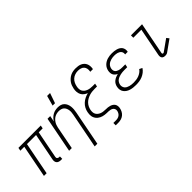

<svg xmlns="http://www.w3.org/2000/svg" viewBox="31 -1619 2687 2687"><g transform="rotate(-45 1375.0 -275.0)"><path d="M395 12Q377 12 359.5 7Q342 2 330.5 -10.5Q319 -23 316 -41.5Q313 -60 317 -79L396 -483H216L122 0H69L163 -483H85L94 -530H536L527 -483H449L370 -79Q368 -70 369 -61.5Q370 -53 375.5 -47Q381 -41 389 -38Q397 -35 405 -35H420L419 12Z M863 210 965 -314Q969 -336 971 -358Q973 -380 969.5 -400.5Q966 -421 957.5 -439.5Q949 -458 934 -471Q919 -484 898.5 -489.5Q878 -495 856 -495Q836 -495 815.5 -490.5Q795 -486 777 -476.5Q759 -467 743 -451.5Q727 -436 715.5 -418Q704 -400 697 -380.5Q690 -361 686 -342L620 0H567L670 -530H723L706 -441Q719 -464 739 -484Q759 -504 782.5 -517.5Q806 -531 832 -536.5Q858 -542 882 -542Q911 -542 936.5 -534.5Q962 -527 980.5 -509Q999 -491 1009.5 -467Q1020 -443 1023 -416Q1026 -389 1024 -361Q1022 -333 1016 -305L916 210Z M851 -610 892 -760H950L898 -610Z M1280 210V163H1333Q1350 163 1368 158.5Q1386 154 1401 143Q1416 132 1425.5 115Q1435 98 1438 81Q1442 63 1435.5 46.5Q1429 30 1415.5 20Q1402 10 1384.5 5.5Q1367 1 1348.5 0.5Q1330 0 1311.5 -0.5Q1293 -1 1275 -3.5Q1257 -6 1240.5 -10.5Q1224 -15 1208.5 -22.5Q1193 -30 1179.5 -40.5Q1166 -51 1155.5 -64.5Q1145 -78 1138 -94Q1131 -110 1128.5 -127Q1126 -144 1127 -162.5Q1128 -181 1132 -200Q1138 -233 1154.5 -264.5Q1171 -296 1197.5 -320.5Q1224 -345 1256.5 -361Q1289 -377 1323 -385Q1296 -395 1273.5 -412.5Q1251 -430 1238.5 -454.5Q1226 -479 1223.5 -508.5Q1221 -538 1227 -568Q1232 -593 1240.5 -617Q1249 -641 1264.5 -663Q1280 -685 1301 -703Q1322 -721 1345.5 -732Q1369 -743 1394.5 -747.5Q1420 -752 1444 -752Q1469 -752 1493.5 -748.5Q1518 -745 1539 -735.5Q1560 -726 1576.5 -710.5Q1593 -695 1602.5 -674Q1612 -653 1614 -629Q1616 -605 1612 -580L1610 -572H1558L1559 -578Q1564 -605 1559 -630.5Q1554 -656 1537.5 -673.5Q1521 -691 1496 -698Q1471 -705 1445 -705Q1416 -705 1386.5 -695.5Q1357 -686 1333.5 -665Q1310 -644 1297 -616Q1284 -588 1279 -560Q1274 -537 1275.5 -514Q1277 -491 1287 -472.5Q1297 -454 1314 -441Q1331 -428 1351.5 -420.5Q1372 -413 1394.5 -410Q1417 -407 1440 -407H1488L1479 -360H1431Q1405 -360 1379 -357Q1353 -354 1326.5 -345.5Q1300 -337 1275.5 -323Q1251 -309 1231.5 -288.5Q1212 -268 1200 -243Q1188 -218 1183 -192Q1179 -170 1180.5 -148Q1182 -126 1192.5 -108.5Q1203 -91 1219 -79Q1235 -67 1254.5 -59.5Q1274 -52 1296 -50Q1318 -48 1340 -47Q1361 -47 1380.5 -45Q1400 -43 1419 -37Q1438 -31 1454 -20.5Q1470 -10 1480 5.5Q1490 21 1492.5 41Q1495 61 1491 81Q1486 108 1472.5 133.5Q1459 159 1436.5 177Q1414 195 1387 202.5Q1360 210 1333 210Z M1882 12Q1854 12 1827.5 9Q1801 6 1775.5 -1.5Q1750 -9 1728.5 -23Q1707 -37 1692 -57.5Q1677 -78 1672.5 -104.5Q1668 -131 1674 -158Q1678 -181 1690 -202.5Q1702 -224 1721.5 -239Q1741 -254 1763.5 -263.5Q1786 -273 1809 -279Q1791 -286 1776.5 -298.5Q1762 -311 1753.5 -327.5Q1745 -344 1743.5 -364.5Q1742 -385 1746 -405Q1750 -427 1760.5 -447.5Q1771 -468 1787.5 -484.5Q1804 -501 1824.5 -512.5Q1845 -524 1866.5 -530.5Q1888 -537 1910 -539.5Q1932 -542 1953 -542Q1976 -542 1998 -539.5Q2020 -537 2041 -531Q2062 -525 2080.5 -514Q2099 -503 2111 -486.5Q2123 -470 2127.5 -448.5Q2132 -427 2127 -404L2126 -399H2074L2075 -402Q2078 -418 2074.5 -432.5Q2071 -447 2062 -458Q2053 -469 2040.5 -476.5Q2028 -484 2013.5 -488Q1999 -492 1984 -493.5Q1969 -495 1954 -495Q1938 -495 1921.5 -493Q1905 -491 1889 -486.5Q1873 -482 1857.5 -474.5Q1842 -467 1829 -455Q1816 -443 1808 -427.5Q1800 -412 1797 -396Q1794 -380 1796.5 -364.5Q1799 -349 1807.5 -337.5Q1816 -326 1829 -318.5Q1842 -311 1857.5 -306.5Q1873 -302 1888.5 -300.5Q1904 -299 1920 -299H1978L1969 -252H1911Q1893 -252 1874.5 -250.5Q1856 -249 1837.5 -245Q1819 -241 1800.5 -234Q1782 -227 1765.5 -215.5Q1749 -204 1739 -186.5Q1729 -169 1725 -151Q1721 -131 1725.5 -112.5Q1730 -94 1741.5 -80Q1753 -66 1769.5 -57.5Q1786 -49 1804.5 -44Q1823 -39 1842.5 -37Q1862 -35 1882 -35Q1907 -35 1932.5 -38.5Q1958 -42 1983 -51Q2008 -60 2031.5 -76.5Q2055 -93 2069 -115L2112 -94Q2094 -65 2066.5 -43.5Q2039 -22 2008 -9.5Q1977 3 1945 7.5Q1913 12 1882 12Z M2461 12Q2445 12 2430.5 7.5Q2416 3 2407.5 -8.5Q2399 -20 2397.5 -35.5Q2396 -51 2399 -66L2480 -483H2321V-530H2541L2449 -57Q2447 -49 2450 -41Q2453 -33 2461 -33Q2465 -33 2469.5 -34Q2474 -35 2477 -37L2644 -156L2673 -119L2506 0Q2495 7 2483.5 9.5Q2472 12 2461 12Z"/></g></svg>

Font: Lode Dark Term
Style: Italic
Weight: 400
Italic angle: -11°
Monospace: yes
Designer: Belleve Invis
Foundry: Belleve Invis
Version: Version 29.2.0